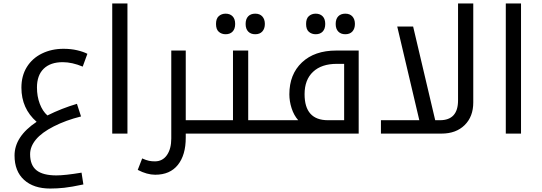

<svg xmlns="http://www.w3.org/2000/svg" viewBox="-20 -780 3162 1121"><path d="M272.9 320.8Q176.3 320.8 120.6 270.3Q64.9 219.7 64.9 127.9Q64.9 17.1 193.8 -68.8Q105 -146.5 105 -268.1Q105 -337.4 136.7 -388.7Q168.5 -439.9 224.9 -467.5Q281.2 -495.1 351.1 -495.1Q394 -495.1 430.4 -486.6Q466.8 -478 490.2 -465.8L462.9 -391.1Q400.9 -417 346.2 -417Q274.4 -417 235.1 -378.7Q195.8 -340.3 195.8 -269Q195.8 -217.3 212.2 -174.1Q228.5 -130.9 256.8 -106Q340.3 -147.5 429.2 -173.8L453.1 -100.1Q364.7 -78.1 294.2 -42.2Q223.6 -6.3 189.7 34.7Q155.8 75.7 155.8 120.1Q155.8 184.6 193.4 214.4Q231 244.1 309.1 244.1Q359.4 244.1 456.1 228L466.8 296.9Q396 312 354.5 316.4Q313 320.8 272.9 320.8Z M635.3 -759.8H724.1V0H635.3Z M1064.5 0V23.9Q1064.5 125 1018.6 182.6Q972.7 240.2 886.2 240.2Q838.4 240.2 784.2 211.9L810.1 145Q834.5 155.8 850.1 158.9Q865.7 162.1 884.3 162.1Q929.2 162.1 954.6 125.5Q980 88.9 980 28.8V-484.9H1064.5V-78.1H1188Q1193.4 -78.1 1193.4 -74.2V-4.9Q1193.4 0 1188 0Z M1178.2 0Q1173.3 0 1173.3 -4.9V-74.2Q1173.3 -78.1 1178.2 -78.1H1340.3V-484.9H1429.2V-78.1H1579.1Q1584 -78.1 1584 -74.2V-4.9Q1584 0 1579.1 0ZM1297.4 -580.1Q1273.9 -580.1 1257.6 -594.2Q1241.2 -608.4 1241.2 -640.1Q1241.2 -671.9 1257.6 -686Q1273.9 -700.2 1297.4 -700.2Q1322.8 -700.2 1337.9 -684.8Q1353 -669.4 1353 -640.1Q1353 -611.3 1338.1 -595.7Q1323.2 -580.1 1297.4 -580.1ZM1470.2 -580.1Q1444.3 -580.1 1429.2 -595.7Q1414.1 -611.3 1414.1 -640.1Q1414.1 -668.9 1429 -684.6Q1443.8 -700.2 1470.2 -700.2Q1497.1 -700.2 1511.7 -683.8Q1526.4 -667.5 1526.4 -640.1Q1526.4 -612.8 1511.7 -596.4Q1497.1 -580.1 1470.2 -580.1Z M1989.3 -78.1V-407.2H1946.3Q1857.4 -407.2 1807.9 -360.8Q1758.3 -314.5 1758.3 -230Q1758.3 -78.1 1895 -78.1ZM1569.3 0Q1564.5 0 1564.5 -4.9V-74.2Q1564.5 -78.1 1569.3 -78.1H1721.2Q1695.8 -106.9 1682.6 -147.9Q1669.4 -189 1669.4 -229Q1669.4 -346.2 1742.9 -415.5Q1816.4 -484.9 1943.4 -484.9H2074.2V0ZM1823.2 -580.1Q1799.8 -580.1 1783.4 -594.2Q1767.1 -608.4 1767.1 -640.1Q1767.1 -671.9 1783.4 -686Q1799.8 -700.2 1823.2 -700.2Q1848.6 -700.2 1863.8 -684.8Q1878.9 -669.4 1878.9 -640.1Q1878.9 -611.3 1864 -595.7Q1849.1 -580.1 1823.2 -580.1ZM1996.1 -580.1Q1970.2 -580.1 1955.1 -595.7Q1939.9 -611.3 1939.9 -640.1Q1939.9 -668.9 1954.8 -684.6Q1969.7 -700.2 1996.1 -700.2Q2022.9 -700.2 2037.6 -683.8Q2052.2 -667.5 2052.2 -640.1Q2052.2 -612.8 2037.6 -596.4Q2022.9 -580.1 1996.1 -580.1Z M2204.1 -78.1H2428.2L2299.3 -625H2392.1L2521 -78.1H2548.3Q2654.3 -78.1 2654.3 -193.8V-759.8H2743.2V-182.1Q2743.2 -99.1 2692.9 -49.6Q2642.6 0 2558.1 0H2204.1Z M2933.1 -759.8H3022V0H2933.1Z"/></svg>

Font: Droid Arabic Kufi
Style: Regular
Weight: 400
Designer: Pascal Zoghbi
Foundry: Irfont.ir
Version: Version 1.00 February 28, 2013, initial release